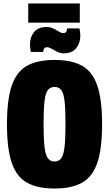

<svg xmlns="http://www.w3.org/2000/svg" viewBox="-20 -1072 626 1102"><path d="M293 10Q195 10 135 -23.5Q75 -57 47.5 -137.5Q20 -218 20 -359Q20 -500 47.5 -580.5Q75 -661 135 -694.5Q195 -728 293 -728Q391 -728 451 -694.5Q511 -661 538.5 -580.5Q566 -500 566 -359Q566 -218 538.5 -137.5Q511 -57 451 -23.5Q391 10 293 10ZM356 -361Q356 -447 350.5 -492.5Q345 -538 331.5 -555.5Q318 -573 293 -573Q269 -573 255 -555.5Q241 -538 235.5 -492.5Q230 -447 230 -361Q230 -276 235.5 -229Q241 -182 255 -163.5Q269 -145 293 -145Q318 -145 331.5 -163.5Q345 -182 350.5 -229Q356 -276 356 -361ZM436 -909Q438 -899 439.5 -888.5Q441 -878 441 -868Q441 -825 417.5 -795.5Q394 -766 346 -766Q326 -766 308 -775Q290 -784 275.5 -792.5Q261 -801 251 -801Q238 -801 233 -793Q228 -785 228 -774H157Q155 -785 153.5 -795Q152 -805 152 -815Q152 -859 175.5 -888Q199 -917 247 -917Q268 -917 285.5 -908.5Q303 -900 317.5 -891Q332 -882 342 -882Q356 -882 360.5 -890Q365 -898 365 -909ZM142 -1052H438V-942H142Z"/></svg>

Font: Protest Strike
Style: Regular
Weight: 400
Designer: Octavio Pardo
Foundry: Ashler Design
Version: Version 2.005; ttfautohint (v1.8.4.7-5d5b)